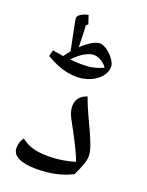

<svg xmlns="http://www.w3.org/2000/svg" viewBox="-167 -984 825 1076"><g transform="rotate(20 245.5 -446.0)"><path d="M188 9.8Q117.2 9.8 80.6 -9.3Q43.9 -28.3 43.9 -64.9Q43.9 -82 49.6 -98.9Q55.2 -115.7 64.9 -127Q94.2 -103 131.8 -91.6Q169.4 -80.1 225.1 -80.1Q307.1 -80.1 384.8 -104Q365.2 -158.2 311 -258.8L290 -297.4Q272.9 -326.7 265.4 -348.1Q257.8 -369.6 257.8 -392.1Q257.8 -420.9 274.2 -440.9Q290.5 -460.9 319.8 -470.2Q337.4 -421.9 358.4 -377Q379.4 -332 397.7 -292Q416 -252 428.5 -217.3Q440.9 -182.6 440.9 -155.8Q440.9 -118.2 399.9 -36.1Q311 9.8 188 9.8ZM49.3 -647 114.3 -636.2Q127.4 -656.7 144 -674.8L119.1 -798.3Q107.9 -852.1 107.9 -861.8Q107.9 -874.5 126.5 -886Q145 -897.5 168.9 -901.9L186 -851.1L174.3 -841.8Q176.8 -813.5 177.2 -780Q177.7 -746.6 179.2 -712.9Q209.5 -741.7 237.3 -757.8Q265.1 -773.9 283.2 -773.9Q303.2 -773.9 327.9 -756.8Q352.5 -739.7 369.9 -714.6Q387.2 -689.5 387.2 -672.9Q387.2 -639.6 364.5 -612.1Q341.8 -584.5 303.7 -568.4Q265.6 -552.2 227.1 -552.2Q194.8 -552.2 165.5 -558.3Q136.2 -564.5 109.6 -575Q83 -585.4 40 -609.9ZM274.9 -701.2Q249.5 -701.2 218 -682.4Q186.5 -663.6 157.2 -631.8Q192.4 -627.9 230 -627.9Q268.6 -627.9 294.7 -633.8Q320.8 -639.6 354 -653.8Q343.8 -672.9 320.3 -687Q296.9 -701.2 274.9 -701.2Z"/></g></svg>

Font: Sahl Naskh
Style: Regular
Weight: 400
Designer: Pascal Zoghbi
Version: Version 1.001